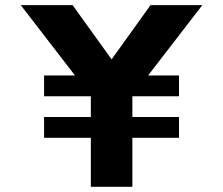

<svg xmlns="http://www.w3.org/2000/svg" viewBox="-20 -720 860 740"><path d="M149.9 -429.2H269L60.1 -700.2H259.8L410.2 -491.2L560.1 -700.2H759.8L550.8 -429.2H669.9V-349.1H490.2V-269H669.9V-189H490.2V0H330.1V-189H149.9V-269H330.1V-349.1H149.9Z"/></svg>

Font: Gully
Style: Bold
Weight: 700
Designer: jaikishan Patel
Foundry: MagicType
Version: Version 1.000;Glyphs 3.2 (3242)